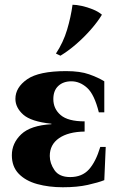

<svg xmlns="http://www.w3.org/2000/svg" viewBox="-20 -775 490 810"><path d="M197 -251V-253Q111 -262 78 -291.5Q45 -321 45 -358Q45 -406 94.5 -440.5Q144 -475 259 -475Q318 -475 356 -461.5Q394 -448 420 -432V-301H397Q378 -377 347.5 -404.5Q317 -432 281 -432Q247 -432 226 -412.5Q205 -393 205 -357Q205 -316 236 -289.5Q267 -263 337 -263V-220Q268 -219 229 -192Q190 -165 190 -117Q190 -86 210 -57Q230 -28 276 -28Q326 -28 355 -60Q384 -92 403 -155H426L420 -15Q395 -5 350.5 5Q306 15 245 15Q186 15 137 1.5Q88 -12 59 -42Q30 -72 30 -120Q30 -171 69.5 -208.5Q109 -246 197 -251ZM286 -755Q302 -755 325 -750Q348 -745 371.5 -735.5Q395 -726 410 -713Q392 -683 363 -650Q334 -617 301 -588.5Q268 -560 235 -540L216 -549Q247 -596 263 -649.5Q279 -703 286 -755Z"/></svg>

Font: Bona Nova
Style: Bold
Weight: 700
Designer: Mateusz Machalski
Foundry: Capitalics
Version: Version 4.001; ttfautohint (v1.8.3)